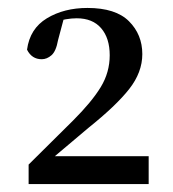

<svg xmlns="http://www.w3.org/2000/svg" viewBox="-20 -931 436 483"><path d="M52 -468V-517L164 -628Q211 -675 233.5 -712Q256 -749 256 -792Q256 -835 234.5 -860Q213 -885 173 -885Q160 -885 145.5 -882.5Q131 -880 116 -873L142 -890L126 -830Q121 -802 109.5 -792Q98 -782 85 -782Q60 -782 48 -806Q55 -859 98 -885Q141 -911 200 -911Q271 -911 304.5 -877.5Q338 -844 338 -795Q338 -749 305 -707Q272 -665 202 -609L93 -517L108 -549L109 -538H354V-468Z"/></svg>

Font: Noto Serif SC ExtraLight SemiBold
Style: Regular
Weight: 600
Version: Version 2.002-H1;hotconv 1.1.0;makeotfexe 2.6.0